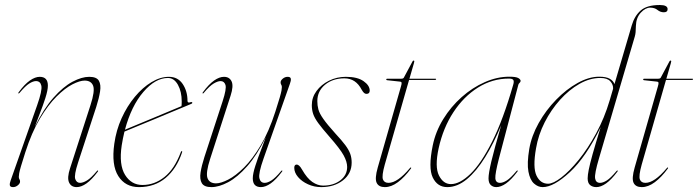

<svg xmlns="http://www.w3.org/2000/svg" viewBox="-20 -739 2785 766"><path d="M53.5 -366.5Q52 -368 54.5 -371Q78.5 -403.5 99.5 -418Q120.5 -432.5 138.5 -432.5Q171 -432.5 171 -397.5Q171 -379 160.8 -347.2Q150.5 -315.5 138 -283.8Q125.5 -252 119 -233.5Q154.5 -305.5 193.2 -349.2Q232 -393 269 -412.8Q306 -432.5 336 -432.5Q365.5 -432.5 374.5 -416.8Q383.5 -401 379.2 -374Q375 -347 364 -312.5L291.5 -90.5Q275 -40 280.2 -24.8Q285.5 -9.5 299.5 -9.5Q311 -9.5 327 -19Q343 -28.5 366.5 -56.5Q369 -60 371 -58.5Q372.5 -57 370 -54Q346 -22 325 -7.2Q304 7.5 286 7.5Q264 7.5 255.5 -11Q247 -29.5 259.5 -67.5L341 -319.5Q359.5 -376.5 351.5 -397Q343.5 -417.5 317.5 -417.5Q298.5 -417.5 269 -402.5Q239.5 -387.5 205.8 -354Q172 -320.5 139.2 -265.8Q106.5 -211 81 -131.5Q69 -94.5 63.5 -75.2Q58 -56 56.5 -47.5Q55 -39 55 -33.5Q55 -27.5 57.5 -24Q60 -20.5 60 -14.5Q60 -7 51.2 0.2Q42.5 7.5 32 7.5Q20.5 7.5 19.2 0Q18 -7.5 23 -20.5L128 -318.5Q149 -378 145 -396.8Q141 -415.5 123.5 -415.5Q112.5 -415.5 97 -406Q81.5 -396.5 58 -368.5Q55 -365 53.5 -366.5Z M706 -130Q684.5 -66 640.8 -29.2Q597 7.5 534.5 7.5Q480 7.5 452 -36.5Q424 -80.5 436 -165.5Q443.5 -219.5 465.2 -267.5Q487 -315.5 518 -352.8Q549 -390 584.2 -411.2Q619.5 -432.5 654 -432.5Q689.5 -432.5 708.8 -404Q728 -375.5 728 -337Q728 -326.5 741 -331.5Q745.5 -333 747 -330Q748 -327 744 -325Q741 -323.5 719 -314.5Q697 -305.5 664.2 -291.8Q631.5 -278 595.2 -263Q559 -248 527.2 -235Q495.5 -222 476.5 -214Q470 -187 465.5 -158.5Q454 -81.5 479 -41.2Q504 -1 548.5 -1Q596 -1 636 -32.8Q676 -64.5 701 -131Q702.5 -136 705 -136Q708.5 -136 706 -130ZM650 -428Q600 -428 552 -372.2Q504 -316.5 478.5 -221.5Q499 -230 532 -243.8Q565 -257.5 600.5 -272.2Q636 -287 664.5 -299Q693 -311 704 -315.5Q705 -321 705 -334Q705 -373.5 689.8 -400.8Q674.5 -428 650 -428ZM702 -310Q702 -310 702 -310.5Z M1106 -58.5Q1107.5 -57 1105 -54Q1081 -22 1060 -7.2Q1039 7.5 1021 7.5Q988.5 7.5 988.5 -27.5Q988.5 -46 998.8 -77.8Q1009 -109.5 1021.5 -141.2Q1034 -173 1040.5 -191.5Q1005 -119.5 966.2 -75.8Q927.5 -32 890.5 -12.2Q853.5 7.5 823.5 7.5Q794.5 7.5 785.2 -8.2Q776 -24 780.2 -51.2Q784.5 -78.5 795.5 -112.5L868 -334.5Q884.5 -385 879.5 -400.2Q874.5 -415.5 860 -415.5Q849 -415.5 832.8 -406Q816.5 -396.5 793 -368.5Q790.5 -365 788.5 -366.5Q787 -368 789.5 -371Q813.5 -403.5 834.5 -418Q855.5 -432.5 873.5 -432.5Q895.5 -432.5 904 -414.2Q912.5 -396 900 -357.5L818.5 -105.5Q800 -48.5 808 -28Q816 -7.5 842 -7.5Q861 -7.5 890.5 -22.5Q920 -37.5 953.8 -71Q987.5 -104.5 1020.2 -159.2Q1053 -214 1078.5 -293.5Q1090.5 -330.5 1096 -349.8Q1101.5 -369 1103 -377.5Q1104.5 -386 1104.5 -391.5Q1104.5 -397.5 1102 -401Q1099.5 -404.5 1099.5 -410.5Q1099.5 -418 1108.2 -425.2Q1117 -432.5 1127.5 -432.5Q1139 -432.5 1140.2 -425Q1141.5 -417.5 1136.5 -404.5L1031.5 -106.5Q1010.5 -47 1014.8 -28.2Q1019 -9.5 1036 -9.5Q1047.5 -9.5 1063 -19.2Q1078.5 -29 1101.5 -56.5Q1104.5 -60 1106 -58.5Z M1269 1.5Q1310.5 1.5 1337.8 -19.5Q1365 -40.5 1365 -73Q1365 -93.5 1351 -119.2Q1337 -145 1293.5 -194.5Q1265 -227 1250 -247.5Q1235 -268 1229.5 -284.2Q1224 -300.5 1224 -319.5Q1224 -350.5 1242.8 -376Q1261.5 -401.5 1292.5 -417Q1323.5 -432.5 1360 -432.5Q1406 -432.5 1430.5 -415.2Q1455 -398 1455 -377.5Q1455 -364.5 1442 -364.5Q1437 -364.5 1432.8 -368Q1428.5 -371.5 1423 -381Q1399.5 -426.5 1354 -426.5Q1307.5 -426.5 1276.8 -401Q1246 -375.5 1246 -335.5Q1246 -318.5 1250.2 -302.5Q1254.5 -286.5 1269.8 -264.8Q1285 -243 1317 -207.5Q1343.5 -179 1357.8 -159.8Q1372 -140.5 1377.5 -124.8Q1383 -109 1383 -90.5Q1383 -46.5 1348.2 -19.5Q1313.5 7.5 1261.5 7.5Q1233.5 7.5 1208.8 -3.8Q1184 -15 1169 -32.8Q1154 -50.5 1154 -69.5Q1154 -82.5 1164 -82.5Q1168 -82.5 1173.2 -78.2Q1178.5 -74 1185 -62.5Q1205 -27.5 1226.2 -13Q1247.5 1.5 1269 1.5Z M1574.5 -413.5 1524 -419Q1521 -419.5 1521 -422Q1521 -425 1525 -425H1581Q1588.5 -425 1591 -429L1625.5 -493.5Q1627.5 -497.5 1630 -497.5Q1633 -497.5 1633 -494.5Q1633 -492 1631 -485.5L1613.5 -425H1717Q1720 -425 1720 -423Q1720 -420 1713.5 -420H1612L1515 -82Q1502.5 -37 1507.8 -23.2Q1513 -9.5 1530 -9.5Q1566 -9.5 1615.5 -68.5Q1618.5 -72 1620 -70.5Q1621.5 -69 1619 -66Q1594 -32 1567.5 -12.2Q1541 7.5 1515.5 7.5Q1491 7.5 1482.8 -9.5Q1474.5 -26.5 1487 -70.5L1579.5 -393.5Q1583 -405 1582.2 -409Q1581.5 -413 1574.5 -413.5Z M1970.5 -106.5Q1955 -46 1956.2 -27.8Q1957.5 -9.5 1975 -9.5Q1986.5 -9.5 2001.8 -19Q2017 -28.5 2040.5 -56.5Q2043 -60 2045 -58.5Q2046.5 -57 2044 -54Q2020 -22 1999 -7.2Q1978 7.5 1960 7.5Q1947 7.5 1938 -0.8Q1929 -9 1929 -27.5Q1929 -47 1940.2 -94.8Q1951.5 -142.5 1979.5 -239.5Q1950 -167.5 1915.5 -111.8Q1881 -56 1842.8 -24.2Q1804.5 7.5 1764.5 7.5Q1725 7.5 1706.5 -30.8Q1688 -69 1706.5 -159Q1718 -214.5 1748.5 -264Q1779 -313.5 1821.8 -351.5Q1864.5 -389.5 1913.8 -411.2Q1963 -433 2012 -433Q2039 -433 2048 -427.5Q2057 -422 2057 -416.5Q2057 -412 2053 -408.5Q2049 -405 2048 -401ZM1730 -147.5Q1714 -73.5 1731.2 -39Q1748.5 -4.5 1779 -4.5Q1814.5 -4.5 1857 -45.5Q1899.5 -86.5 1943.5 -174Q1987.5 -261.5 2027.5 -401Q2031.5 -414 2028 -419.8Q2024.5 -425.5 2010 -425.5Q1944.5 -425.5 1887.2 -389.8Q1830 -354 1789 -291.5Q1748 -229 1730 -147.5Z M2443 -54Q2419 -22 2398 -7.2Q2377 7.5 2359 7.5Q2344.5 7.5 2334.5 -0.5Q2324.5 -8.5 2324.5 -27.5Q2324.5 -40 2328.8 -61.8Q2333 -83.5 2344.2 -123.8Q2355.5 -164 2376.5 -232Q2318 -112 2253.5 -52.2Q2189 7.5 2145 7.5Q2126.5 7.5 2110.5 -6.8Q2094.5 -21 2088.2 -54.2Q2082 -87.5 2091.5 -144.5Q2100.5 -197 2129.2 -248.2Q2158 -299.5 2198.8 -341.2Q2239.5 -383 2284.5 -408Q2329.5 -433 2370.5 -433Q2398 -433 2412.5 -424.8Q2427 -416.5 2431.5 -403.5L2500.5 -638Q2511.5 -675.5 2536.2 -697.2Q2561 -719 2612.5 -719Q2643.5 -719 2643.5 -702.5Q2643.5 -690 2628.5 -690Q2614.5 -690 2603.2 -699.2Q2592 -708.5 2574 -708.5Q2555 -708.5 2536.5 -688.5Q2518 -668.5 2517 -636Q2516.5 -620 2515.8 -610.8Q2515 -601.5 2512.5 -593L2369.5 -106.5Q2351.5 -45.5 2354.2 -27.5Q2357 -9.5 2374 -9.5Q2385.5 -9.5 2400.8 -19Q2416 -28.5 2439.5 -56.5Q2442 -60 2444 -58.5Q2445.5 -57 2443 -54ZM2118.5 -147Q2105 -70.5 2120.5 -38.2Q2136 -6 2166.5 -6Q2187 -6 2219.5 -31Q2252 -56 2288.8 -101.2Q2325.5 -146.5 2358.5 -207.2Q2391.5 -268 2412.5 -339L2426 -385Q2427 -401 2415 -414.5Q2403 -428 2375 -428Q2333.5 -428 2292 -404.5Q2250.5 -381 2214.5 -341Q2178.5 -301 2153 -250.8Q2127.5 -200.5 2118.5 -147Z M2599.5 -413.5 2549 -419Q2546 -419.5 2546 -422Q2546 -425 2550 -425H2606Q2613.5 -425 2616 -429L2650.5 -493.5Q2652.5 -497.5 2655 -497.5Q2658 -497.5 2658 -494.5Q2658 -492 2656 -485.5L2638.5 -425H2742Q2745 -425 2745 -423Q2745 -420 2738.5 -420H2637L2540 -82Q2527.5 -37 2532.8 -23.2Q2538 -9.5 2555 -9.5Q2591 -9.5 2640.5 -68.5Q2643.5 -72 2645 -70.5Q2646.5 -69 2644 -66Q2619 -32 2592.5 -12.2Q2566 7.5 2540.5 7.5Q2516 7.5 2507.8 -9.5Q2499.5 -26.5 2512 -70.5L2604.5 -393.5Q2608 -405 2607.2 -409Q2606.5 -413 2599.5 -413.5Z"/></svg>

Font: Fraunces 144pt S000 Thin
Style: Italic
Weight: 100
Italic angle: -16°
Version: Version 1.000; ttfautohint (v1.8.3)